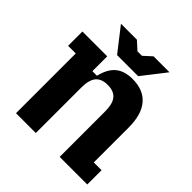

<svg xmlns="http://www.w3.org/2000/svg" viewBox="-188 -840 979 979"><g transform="rotate(45 301.5 -350.5)"><path d="M75 0V-431H20V-534H199V-427H232Q246 -487 280 -515.5Q314 -544 372 -544Q451 -544 492 -496Q533 -448 533 -355V-103H589V0H390V-328Q390 -383.1 369 -408Q348 -433 304 -433Q260 -433 239 -408Q218 -383.1 218 -328V0ZM481 -701 382 -574H230L131 -701H246L290 -661H322L366 -701Z"/></g></svg>

Font: Mozilla Headline ExtraLight
Style: Regular
Weight: 200
Designer: Studio DRAMA
Foundry: Studio DRAMA
Version: Version 1.000